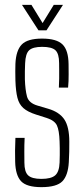

<svg xmlns="http://www.w3.org/2000/svg" viewBox="-20 -765 346 791"><path d="M150.5 6Q90 6 67 -18.2Q44 -42.5 42.5 -98Q42 -122 42 -143.8Q42 -165.5 43.5 -197H81.5Q80 -167 80.2 -140.8Q80.5 -114.5 80.5 -95Q80.5 -57 96 -42.5Q111.5 -28 150.5 -28Q190.5 -28 207.2 -42.5Q224 -57 225.5 -95Q226 -111 226.2 -126Q226.5 -141 226.2 -155Q226 -169 225.5 -182Q224 -228 214.5 -248.2Q205 -268.5 172.5 -279L128.5 -293Q94 -304 76.2 -319.8Q58.5 -335.5 51.8 -362.2Q45 -389 43.5 -433Q43 -456.5 43 -470.8Q43 -485 43.5 -502Q46 -557.5 69.8 -581.8Q93.5 -606 153.5 -606Q213 -606 237.5 -582Q262 -558 262.5 -500Q262.5 -489 262.8 -459Q263 -429 260.5 -404H222.5Q223.5 -423 223.8 -441.5Q224 -460 223.8 -476.2Q223.5 -492.5 223.5 -505Q223.5 -543.5 208.5 -557.8Q193.5 -572 153.5 -572Q115.5 -572 100.2 -558Q85 -544 83.5 -504Q83 -490.5 82.5 -471.8Q82 -453 82.5 -438Q84 -394.5 91.2 -367.5Q98.5 -340.5 134.5 -330L178.5 -317Q224.5 -303.5 245 -273Q265.5 -242.5 265.5 -181Q265.5 -156.5 265.2 -139.5Q265 -122.5 263.5 -97Q260.5 -42.5 237 -18.2Q213.5 6 150.5 6ZM138.5 -640 70.5 -745H109.5L155.5 -670L201.5 -745H239.5L171.5 -640Z"/></svg>

Font: Big Shoulders Text SC Thin
Style: Regular
Weight: 100
Designer: Patric King
Foundry: XO Type Co
Version: Version 2.002